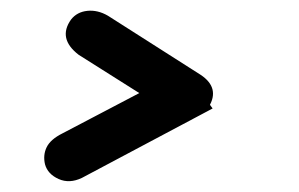

<svg xmlns="http://www.w3.org/2000/svg" viewBox="-20 -373 551 354"><path d="M372 -173 131 -45Q108 -34 88 -43Q68 -52 63 -70Q59 -87 66 -101.5Q73 -116 95 -127L320 -245ZM296 -164 125 -272Q86 -302 111 -337Q122 -351 141 -353Q160 -355 179 -344L350 -235Q386 -211 365 -176Q355 -160 334.5 -155.5Q314 -151 296 -164Z"/></svg>

Font: Edu QLD Beginners
Style: Regular
Weight: 400
Designer: Tina and Corey Anderson
Foundry: Google for Education
Version: Version 1.001